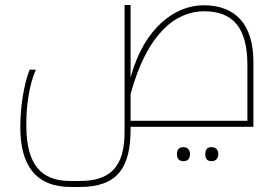

<svg xmlns="http://www.w3.org/2000/svg" viewBox="-20 -506 1106 766"><path d="M263 240H297C449 240 503 164 501 0H991V-258C991 -411 918 -485 792 -485C679 -485 555 -396 501 -197V-486H477V20C477 158 422 216 298 216H260C142 216 87 148 85 1C84 -83 96 -166 123 -228H98C75 -168 61 -80 61 2C61 153 122 240 263 240ZM967 -24H501V-131C567 -373 681 -461 794 -461C910 -461 967 -395 967 -247ZM712 137C726 137 738 130 738 109C738 87 723 81 712 81C696 81 686 89 686 109C686 129 696 137 712 137ZM824 137C838 137 851 129 851 109C851 89 838 81 824 81C808 81 799 89 799 109C799 129 808 137 824 137Z"/></svg>

Font: Noto Kufi Arabic Thin
Style: Regular
Weight: 100
Designer: Monotype Design Team, David Williams, Khaled Hosny
Foundry: Google LLC
Version: Version 2.109